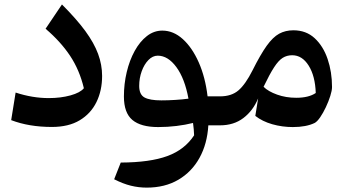

<svg xmlns="http://www.w3.org/2000/svg" viewBox="-20 -564 1567 864"><path d="M439.5 -222.2Q439.5 -156.7 414.1 -104.7Q388.7 -52.7 338.6 -22.7Q288.6 7.3 213.4 7.3Q110.4 7.3 30.3 -23.4L50.3 -147.5Q126 -122.6 199.2 -122.6Q253.4 -122.6 297.4 -134.8Q341.3 -147 357.4 -167Q337.9 -249 295.2 -313.2Q252.4 -377.4 185.1 -434.6L258.8 -543.9Q324.2 -478.5 363.8 -424.6Q403.3 -370.6 421.4 -321.5Q439.5 -272.5 439.5 -222.2Z M710.4 -426.3Q760.3 -426.3 802.5 -388.2Q844.7 -350.1 874.3 -283.4Q903.8 -216.8 914.1 -130.4H970.2V0H917.5Q912.6 83.5 877.7 146.5Q842.8 209.5 782.5 244.9Q722.2 280.3 640.1 280.3Q604 280.3 569.1 271.7Q534.2 263.2 493.7 242.7L523.4 167.5Q654.8 167 733.2 138.2Q811.5 109.4 853.5 44.9Q853 30.3 851.8 17.3Q850.6 4.4 848.6 -10.7Q814 -2 773.9 2.9Q733.9 7.8 691.9 7.8Q613.8 7.8 575.7 -24.2Q537.6 -56.2 537.6 -129.9Q537.6 -186.5 550.3 -239.7Q563 -293 586.2 -335Q609.4 -377 640.9 -401.6Q672.4 -426.3 710.4 -426.3ZM689.9 -313.5Q667 -313.5 647.9 -293.9Q628.9 -274.4 617.7 -243.4Q606.4 -212.4 606.4 -177.2Q606.4 -138.7 630.1 -125.5Q653.8 -112.3 706.1 -112.3Q734.9 -112.3 767.3 -114.3Q799.8 -116.2 828.1 -120.1Q811.5 -210.4 773.7 -262Q735.8 -313.5 689.9 -313.5Z M1300.3 -427.7Q1357.4 -427.7 1396 -392.1Q1434.6 -356.4 1454.3 -298.3Q1474.1 -240.2 1474.1 -172.4Q1474.1 -156.7 1466.3 -132.1Q1458.5 -107.4 1446.3 -81.5Q1434.1 -55.7 1420.7 -36.1Q1407.2 -16.6 1396 -10.7Q1357.9 7.8 1297.4 7.8Q1250 7.8 1205.3 -4.9Q1160.6 -17.6 1128.9 -42.5L1141.6 -121.1Q1118.7 -65.9 1075.4 -33Q1032.2 0 970.2 0Q960.9 0 956.5 -7.8Q952.1 -15.6 952.1 -34.7V-95.7Q952.1 -114.7 956.5 -122.6Q960.9 -130.4 970.2 -130.4Q1022 -130.4 1053.5 -157.7Q1085 -185.1 1116.2 -247.1Q1151.9 -318.4 1179.9 -357.7Q1208 -397 1236.3 -412.4Q1264.6 -427.7 1300.3 -427.7ZM1294.9 -315.4Q1271 -315.4 1252.2 -303.7Q1233.4 -292 1213.4 -261.2Q1193.4 -230.5 1166 -173.3Q1187.5 -152.3 1227.1 -138.2Q1266.6 -124 1313 -124Q1369.1 -124 1400.9 -145.5Q1398.4 -221.7 1369.1 -268.6Q1339.8 -315.4 1294.9 -315.4Z"/></svg>

Font: Pinar SemiBold
Style: Regular
Weight: 600
Designer: Amin Abedi
Version: Version 3.000